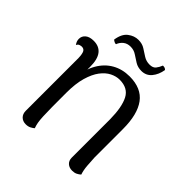

<svg xmlns="http://www.w3.org/2000/svg" viewBox="-189 -810 951 951"><g transform="rotate(45 287.0 -334.5)"><path d="M139.5 11.2Q118.5 11.2 105.4 -1.7Q92.4 -14.6 92.4 -36.6V-406.2Q91.4 -434.6 85.1 -446.1Q78.8 -457.5 64.2 -457.5Q58.7 -457.5 50.7 -455Q42.7 -452.5 37.7 -442.3Q26.3 -457.5 26.3 -474Q26.3 -494.2 41.9 -507Q57.5 -519.7 85.7 -519.7Q124.1 -519.7 144 -494.2Q163.9 -468.6 163.9 -417.2V-347.3L149.1 -328.7Q154.9 -388.7 179.7 -431.7Q204.4 -474.8 244.5 -497.8Q284.7 -520.8 335.8 -520.8Q418.8 -520.8 457.8 -468.1Q496.8 -415.4 496.8 -312.7V-114.2Q497.8 -87.9 500.3 -58.5Q502.7 -29.1 510.3 -7.4Q502.2 0.2 491.1 5.7Q479.9 11.2 464.2 11.2Q443.6 11.2 430.5 -0.8Q417.5 -12.8 417.5 -33.4V-303.1Q416.5 -386.8 393.8 -430.6Q371.1 -474.3 312.5 -474.3Q288.5 -474.3 263.5 -461.9Q238.6 -449.5 217.8 -422.1Q197.1 -394.7 184.2 -350.1Q171.3 -305.5 171.3 -241.5Q171.3 -181.2 171.5 -142Q171.8 -102.8 173 -77.9Q174.2 -53.1 177 -37Q179.9 -21 185.2 -6.9Q179.4 -1.6 167.8 4.8Q156.2 11.2 139.5 11.2ZM437.4 -666.7Q431.4 -629.8 411 -605.2Q390.5 -580.6 357.4 -580.6Q332.2 -580.6 313.1 -592.4Q293.9 -604.2 276.1 -616.3Q258.2 -628.4 235.2 -628.4Q212.5 -628.4 197.3 -616.4Q182.2 -604.5 175.2 -585.6Q170.2 -584.6 163.6 -587.9Q157 -591.2 152.5 -595.2Q159.2 -640.7 184.7 -660.2Q210.2 -679.7 239.1 -679.7Q265.7 -679.7 284.6 -667.4Q303.5 -655.1 322.1 -643.3Q340.7 -631.5 364.2 -631.5Q387.1 -631.5 397.3 -644.3Q407.6 -657.1 414.6 -675.2Q422.5 -675.2 427.7 -673.5Q432.9 -671.7 437.4 -666.7Z"/></g></svg>

Font: Arima Thin
Style: Regular
Weight: 100
Designer: Joana Correia and Natanael Gama
Foundry: NDISCOVER
Version: Version 1.101;gftools[0.9.23]